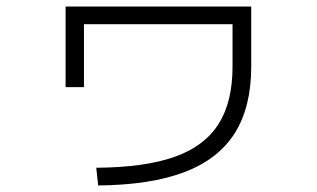

<svg xmlns="http://www.w3.org/2000/svg" viewBox="-20 -564 978 593"><path d="M698.2 -358.4V-489.3H239.3V-294.9H182.6V-543.9H755.9V-358.4Q755.9 -233.4 705.1 -152.8Q654.3 -72.3 549.8 -32.5Q445.3 7.3 283.2 8.8L277.3 -45.9Q426.3 -46.9 518.6 -79.3Q610.8 -111.8 654.5 -180.2Q698.2 -248.5 698.2 -358.4Z"/></svg>

Font: Pretendard Light
Style: Regular
Weight: 300
Designer: Base glyphs from Inter by Rasmus Andersson; Hangeul glyphs from Noto Sans CJK(Source Han Sans) by Jang Soo-young and Kan
Foundry: Kil Hyung-jin
Version: Version 1.309